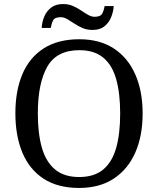

<svg xmlns="http://www.w3.org/2000/svg" viewBox="-20 -919 782 949"><path d="M371 10Q265 10 195 -36Q125 -82 90.5 -165Q56 -248 56 -359Q56 -470 90.5 -552Q125 -634 195.5 -679.5Q266 -725 372 -725Q473 -725 542.5 -679.5Q612 -634 648.5 -551.5Q685 -469 685 -358Q685 -247 648.5 -164.5Q612 -82 542 -36Q472 10 371 10ZM371 -44Q446 -44 490.5 -81.5Q535 -119 554.5 -189Q574 -259 574 -358Q574 -457 554.5 -527Q535 -597 490.5 -634Q446 -671 372 -671Q260 -671 213.5 -589Q167 -507 167 -358Q167 -259 187 -189Q207 -119 252 -81.5Q297 -44 371 -44ZM437 -771Q410 -771 388 -780.5Q366 -790 347.5 -802.5Q329 -815 312.5 -824.5Q296 -834 280 -834Q250 -834 242 -817.5Q234 -801 231 -781H186Q188 -812 199.5 -838.5Q211 -865 233.5 -882Q256 -899 292 -899Q319 -899 340.5 -889.5Q362 -880 380.5 -867.5Q399 -855 415.5 -845.5Q432 -836 448 -836Q477 -836 485.5 -852.5Q494 -869 497 -889H542Q540 -859 528.5 -832Q517 -805 495 -788Q473 -771 437 -771Z"/></svg>

Font: Noto Serif Ethiopic
Style: Regular
Weight: 400
Designer: Monotype Design Team
Foundry: Monotype Imaging Inc.
Version: Version 2.102